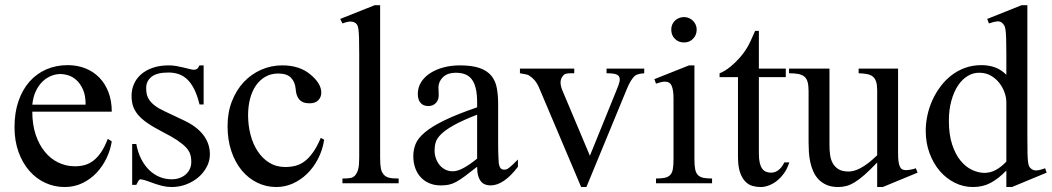

<svg xmlns="http://www.w3.org/2000/svg" viewBox="-20 -715 4103 749"><path d="M416 -163.6Q411.1 -130.9 396 -98.9Q380.9 -66.9 357.4 -41.7Q334 -16.6 302.2 -1Q270.5 14.6 231.9 14.6Q192.4 14.6 156.7 -1.7Q121.1 -18.1 94.5 -48.6Q67.9 -79.1 52.2 -122.3Q36.6 -165.5 36.6 -218.8Q36.6 -275.4 52 -320.3Q67.4 -365.2 95 -396.5Q122.6 -427.7 160.6 -444.3Q198.7 -460.9 244.1 -460.9Q281.2 -460.9 312.7 -448.5Q344.2 -436 367.2 -412.6Q390.1 -389.2 403.1 -355.5Q416 -321.8 416 -279.3H106Q106 -229.5 119.1 -189.9Q132.3 -150.4 154.8 -123Q177.2 -95.7 206.8 -81.3Q236.3 -66.9 269 -66.4Q291 -65.9 309.8 -71Q328.6 -76.2 344.7 -88.6Q360.8 -101.1 374.8 -121.8Q388.7 -142.6 400.4 -173.3ZM314 -306.6Q314 -343.8 303.2 -366.9Q292.5 -390.1 277.3 -403.3Q262.2 -416.5 245.6 -421.4Q229 -426.3 216.8 -426.3Q197.3 -426.3 178.5 -418.5Q159.7 -410.6 144.5 -395.5Q129.4 -380.4 119.1 -357.9Q108.9 -335.4 106 -306.6Z M798.8 -112.8Q798.8 -87.4 786.6 -64.2Q774.4 -41 753.9 -23.4Q733.4 -5.9 706.3 4.4Q679.2 14.6 649.4 14.6Q631.3 14.6 614.5 10.5Q597.7 6.3 582.3 1Q566.9 -4.4 553.5 -9.3Q540 -14.2 528.8 -15.6Q523.4 -15.6 519 -7.8Q514.6 0 511.7 6.3H495.6V-153.3H511.7Q518.1 -119.1 531.5 -93.5Q544.9 -67.9 563.2 -50.5Q581.5 -33.2 603.5 -24.4Q625.5 -15.6 649.4 -15.6Q667.5 -15.6 681.6 -21Q695.8 -26.4 705.6 -35.4Q715.3 -44.4 720.7 -56.4Q726.1 -68.4 726.1 -81.5Q726.6 -98.1 722.4 -112.1Q718.3 -126 706.1 -139.4Q693.8 -152.8 671.6 -167.7Q649.4 -182.6 612.8 -201.2Q577.1 -219.7 554 -235.8Q530.8 -252 517.3 -268.6Q503.9 -285.2 498.5 -302.7Q493.2 -320.3 493.2 -340.8Q493.2 -365.7 502.7 -387.5Q512.2 -409.2 530.8 -425.3Q549.3 -441.4 576.4 -450.7Q603.5 -460 638.7 -460Q653.8 -460 668.7 -457.3Q683.6 -454.6 696.8 -451.4Q710 -448.2 720.2 -445.6Q730.5 -442.9 736.3 -442.9Q743.2 -442.9 747.8 -445.6Q752.4 -448.2 758.3 -460H774.4V-307.6H758.3Q749.5 -343.8 737.3 -367.7Q725.1 -391.6 710 -405.8Q694.8 -419.9 676.5 -426Q658.2 -432.1 637.2 -432.1Q592.3 -432.1 571.5 -415.8Q550.8 -399.4 550.3 -373.5Q549.8 -360.4 552.5 -347.9Q555.2 -335.4 563.2 -324Q571.3 -312.5 585.7 -301.8Q600.1 -291 623.5 -280.3L695.8 -246.1Q746.6 -222.7 772.7 -189Q798.8 -155.3 798.8 -112.8Z M1244.6 -169.9Q1238.3 -129.4 1220.7 -95.5Q1203.1 -61.5 1178 -37.1Q1152.8 -12.7 1122.1 1Q1091.3 14.6 1058.1 14.6Q1018.6 14.6 983.9 -2.2Q949.2 -19 923.3 -50Q897.5 -81.1 882.6 -125Q867.7 -168.9 867.7 -223.1Q867.7 -276.4 884.8 -320.1Q901.9 -363.8 930.9 -394.8Q960 -425.8 998.8 -442.9Q1037.6 -460 1081.1 -460Q1147.9 -460 1189.9 -425.3Q1210.9 -408.2 1222.2 -390.1Q1233.4 -372.1 1233.4 -353.5Q1233.4 -336.4 1221.9 -324.2Q1210.4 -312 1187.5 -312Q1180.2 -312 1171.4 -313.5Q1162.6 -314.9 1154.5 -320.6Q1146.5 -326.2 1140.6 -337.6Q1134.8 -349.1 1133.3 -369.1Q1130.9 -395.5 1115 -411.9Q1099.1 -428.2 1065.4 -428.2Q1037.6 -428.2 1015.6 -415.8Q993.7 -403.3 978.5 -381.6Q963.4 -359.9 955.6 -330.1Q947.8 -300.3 947.8 -265.6Q947.8 -226.1 957.3 -189.5Q966.8 -152.8 985.4 -124.8Q1003.9 -96.7 1030.8 -80.1Q1057.6 -63.5 1092.8 -63.5Q1113.3 -63.5 1132.1 -68.1Q1150.9 -72.8 1168 -85.4Q1185.1 -98.1 1200.9 -120.4Q1216.8 -142.6 1231.4 -177.2Z M1315.9 0V-18.6Q1338.4 -18.6 1349.1 -21Q1359.9 -23.4 1367.7 -33.7Q1370.6 -37.6 1373 -42.7Q1375.5 -47.9 1377.4 -55.7Q1379.4 -63.5 1380.4 -74.5Q1381.3 -85.4 1381.3 -101.1V-506.8Q1381.3 -544.9 1380.6 -566.9Q1379.9 -588.9 1378.2 -600.6Q1376.5 -612.3 1374 -616.7Q1371.6 -621.1 1367.7 -624.5Q1363.3 -627.4 1358.4 -629.2Q1353.5 -630.9 1347.7 -630.9Q1341.8 -630.9 1334 -629.2Q1326.2 -627.4 1315.9 -623.5L1307.1 -641.1L1441.9 -694.8H1462.9V-101.1Q1462.9 -86.4 1463.6 -75.9Q1464.4 -65.4 1465.8 -57.9Q1467.3 -50.3 1469.7 -45.2Q1472.2 -40 1475.6 -35.6Q1479 -31.2 1483.4 -28.1Q1487.8 -24.9 1494.4 -22.7Q1501 -20.5 1511 -19.5Q1521 -18.6 1535.2 -18.6V0Z M2000.5 -64.5Q1945.3 8.3 1893.6 8.3Q1882.8 8.3 1873.3 4.9Q1863.8 1.5 1856.7 -6.8Q1849.6 -15.1 1845.5 -29.1Q1841.3 -43 1841.3 -64.5Q1812 -41.5 1792.7 -27.1Q1773.4 -12.7 1758.5 -4.9Q1743.7 2.9 1730.2 5.6Q1716.8 8.3 1699.2 8.3Q1675.3 8.3 1655.8 0.2Q1636.2 -7.8 1622.1 -22.7Q1607.9 -37.6 1600.1 -58.8Q1592.3 -80.1 1592.3 -106Q1592.3 -130.9 1601.3 -153.3Q1610.4 -175.8 1637.2 -198.5Q1664.1 -221.2 1712.9 -245.1Q1761.7 -269 1841.3 -296.4V-314.9Q1841.3 -347.2 1836.2 -369.1Q1831.1 -391.1 1820.8 -405Q1810.5 -418.9 1794.9 -425Q1779.3 -431.2 1757.8 -431.2Q1727.1 -431.2 1709.5 -415.3Q1691.9 -399.4 1690.4 -376.5L1691.4 -347.2Q1692.4 -326.2 1680.9 -313.7Q1669.4 -301.3 1650.9 -301.3Q1631.3 -301.3 1620.6 -313.7Q1609.9 -326.2 1609.9 -348.1Q1609.9 -374.5 1623.3 -395.3Q1636.7 -416 1659.4 -430.4Q1682.1 -444.8 1711.7 -452.4Q1741.2 -460 1773.4 -460Q1821.8 -460 1851.3 -449.5Q1880.9 -439 1897 -419.2Q1913.1 -399.4 1918.2 -371.1Q1923.3 -342.8 1923.3 -307.6V-155.3Q1923.3 -124 1924.3 -104Q1925.3 -84 1925.8 -77.1Q1928.2 -64 1933.1 -58.6Q1938 -53.2 1947.3 -53.2Q1951.7 -53.2 1955.6 -54.4Q1959.5 -55.7 1964.8 -59.6Q1970.2 -63.5 1978.5 -71.3Q1986.8 -79.1 2000.5 -92.8ZM1841.3 -267.6Q1784.7 -245.6 1751.7 -227.3Q1718.8 -209 1701.7 -192.4Q1684.6 -175.8 1679.9 -160.4Q1675.3 -145 1675.3 -128.9Q1675.3 -111.3 1680.7 -96.7Q1686 -82 1695.1 -71Q1704.1 -60.1 1716.6 -53.7Q1729 -47.4 1743.2 -46.9Q1762.2 -45.9 1786.4 -58.6Q1810.5 -71.3 1841.3 -96.2Z M2493.2 -429.2Q2480 -428.2 2471.4 -426Q2462.9 -423.8 2456.5 -419.4Q2448.2 -411.1 2440.9 -399.4Q2433.6 -387.7 2426.3 -370.1L2267.6 14.6H2247.1L2086.4 -364.7Q2081.5 -377 2076.7 -385.7Q2071.8 -394.5 2066.4 -400.9Q2061 -407.2 2055.2 -412.1Q2049.3 -417 2042.5 -421.4Q2038.1 -423.8 2029.8 -425.3Q2021.5 -426.8 2008.3 -429.2V-447.3H2220.2V-429.2H2206.1Q2196.8 -429.2 2189 -427.5Q2181.2 -425.8 2177.2 -420.4Q2167.5 -410.2 2166.7 -394.5Q2166 -378.9 2177.2 -354.5L2281.2 -107.4L2385.7 -364.7Q2394.5 -385.3 2397 -397.5Q2399.4 -409.7 2394 -418Q2392.6 -419.9 2389.9 -421.9Q2387.2 -423.8 2382.1 -425.5Q2377 -427.2 2368.4 -428.2Q2359.9 -429.2 2346.2 -429.2V-447.3H2493.2Z M2697.8 -599.6Q2697.8 -578.6 2683.8 -564Q2669.9 -549.3 2648.4 -549.3Q2627 -549.3 2612.8 -563.5Q2598.6 -577.6 2598.6 -599.6Q2598.6 -610.4 2602.5 -619.4Q2606.4 -628.4 2613.3 -634.8Q2620.1 -641.1 2629.2 -644.8Q2638.2 -648.4 2648.4 -648.4Q2658.7 -648.4 2667.7 -644.5Q2676.8 -640.6 2683.3 -634Q2689.9 -627.4 2693.8 -618.7Q2697.8 -609.9 2697.8 -599.6ZM2539.1 0V-18.6Q2560.1 -18.6 2573.5 -21.5Q2586.9 -24.4 2594.5 -32.5Q2602.1 -40.5 2604.7 -54.9Q2607.4 -69.3 2607.4 -91.8V-331.1Q2607.4 -363.3 2600.3 -379.9Q2593.3 -396.5 2573.7 -396.5Q2566.9 -396.5 2558.6 -394.5Q2550.3 -392.6 2539.1 -388.7L2532.7 -406.2L2668 -460H2689V-91.8Q2689 -69.3 2691.9 -54.9Q2694.8 -40.5 2702.4 -32.5Q2710 -24.4 2723.4 -21.5Q2736.8 -18.6 2757.8 -18.6V0Z M3059.1 -81.5Q3051.3 -56.6 3038.1 -38.6Q3024.9 -20.5 3009.8 -8.8Q2994.6 2.9 2978.3 8.8Q2961.9 14.6 2947.3 14.6Q2931.2 14.6 2915.5 10.3Q2899.9 5.9 2887.2 -7.1Q2874.5 -20 2866.7 -43.2Q2858.9 -66.4 2858.9 -104V-414.1H2787.1V-429.2Q2807.1 -436.5 2829.3 -454.8Q2851.6 -473.1 2870.6 -495.6Q2877.4 -503.9 2882.8 -511.2Q2888.2 -518.6 2894.5 -529.1Q2900.9 -539.6 2908.2 -555.2Q2915.5 -570.8 2925.8 -594.7H2940.4V-447.3H3045.4V-414.1H2940.4V-115.7Q2940.4 -93.8 2943.8 -79.6Q2947.3 -65.4 2953.4 -57.1Q2959.5 -48.8 2967.5 -45.4Q2975.6 -42 2984.9 -41.5Q3002.9 -40.5 3016.8 -51.5Q3030.8 -62.5 3039.6 -81.5Z M3423.8 14.6H3401.9V-81.1Q3373.5 -51.3 3352.3 -32.7Q3331.1 -14.2 3313.7 -3.7Q3296.4 6.8 3281.2 10.7Q3266.1 14.6 3250 14.6Q3224.1 14.6 3205.3 6.6Q3186.5 -1.5 3173.6 -14.9Q3160.6 -28.3 3152.8 -45.9Q3145 -63.5 3140.9 -82.8Q3136.7 -102.1 3135.5 -122.1Q3134.3 -142.1 3134.3 -159.7V-359.9Q3134.3 -381.8 3130.4 -395.5Q3126.5 -409.2 3117.4 -416.5Q3108.4 -423.8 3093.8 -426.5Q3079.1 -429.2 3058.1 -429.2V-447.3H3215.8V-147.9Q3215.8 -128.9 3218.3 -110.6Q3220.7 -92.3 3228.8 -77.9Q3236.8 -63.5 3251.5 -54.7Q3266.1 -45.9 3290 -45.9Q3299.8 -45.9 3311.3 -48.8Q3322.8 -51.8 3336.7 -59.1Q3350.6 -66.4 3366.7 -78.6Q3382.8 -90.8 3401.9 -109.4V-363.8Q3401.9 -384.3 3397.7 -396.7Q3393.6 -409.2 3384.8 -416.3Q3376 -423.3 3362.3 -426Q3348.6 -428.7 3329.6 -429.2V-447.3H3483.4V-118.7Q3483.4 -98.6 3485.1 -85.7Q3486.8 -72.8 3490.5 -64.9Q3494.1 -57.1 3500 -54.2Q3505.9 -51.3 3513.7 -51.3Q3520.5 -51.3 3531.2 -53Q3542 -54.7 3552.7 -58.6L3559.6 -41.5Z M3927.7 14.6H3905.8V-49.8Q3876 -18.6 3845.2 -2Q3814.5 14.6 3775.4 14.6Q3738.3 14.6 3704.8 -2Q3671.4 -18.6 3646.2 -47.9Q3621.1 -77.1 3606.2 -117.4Q3591.3 -157.7 3591.3 -205.1Q3591.3 -233.9 3597.7 -264.2Q3604 -294.4 3616.7 -322.8Q3629.4 -351.1 3647.9 -376.2Q3666.5 -401.4 3690.4 -420.2Q3714.4 -439 3744.1 -450Q3773.9 -460.9 3808.6 -460.9Q3837.9 -460.9 3862.1 -451.9Q3886.2 -442.9 3905.8 -423.3V-506.3Q3905.8 -543.5 3905 -564.9Q3904.3 -586.4 3902.6 -598.4Q3900.9 -610.4 3897.9 -615.2Q3895 -620.1 3890.6 -624.5Q3882.3 -632.8 3869.9 -631.6Q3857.4 -630.4 3837.9 -623.5L3831.1 -641.1L3965.3 -694.8H3987.8V-177.2Q3987.8 -141.1 3988.3 -119.4Q3988.8 -97.7 3990.2 -85Q3991.7 -72.3 3994.6 -66.4Q3997.6 -60.5 4002.9 -56.6Q4011.7 -49.3 4024.7 -50.3Q4037.6 -51.3 4057.1 -58.6L4063 -41.5ZM3905.8 -315.9Q3905.8 -334.5 3898.7 -354.5Q3891.6 -374.5 3878.4 -391.4Q3865.2 -408.2 3846.2 -419.4Q3827.1 -430.7 3802.7 -431.2Q3777.8 -432.1 3755.9 -419.2Q3733.9 -406.2 3717.5 -381.8Q3701.2 -357.4 3691.4 -322.3Q3681.6 -287.1 3681.6 -244.1Q3681.6 -189.9 3694.3 -151.4Q3707 -112.8 3727.1 -88.4Q3747.1 -64 3771.5 -52.5Q3795.9 -41 3819.3 -40.5Q3842.8 -40.5 3863.8 -51.5Q3884.8 -62.5 3905.8 -84.5Z"/></svg>

Font: Doulos SIL APac
Style: Regular
Weight: 400
Designer: Walt Agee, Victor Gaultney, Peter Martin, Debbi Hosken, Becca Hirsbrunner
Foundry: SIL International
Version: Version 5.000